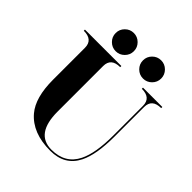

<svg xmlns="http://www.w3.org/2000/svg" viewBox="-231 -1009 1165 1165"><g transform="rotate(45 351.5 -427.0)"><path d="M423.3 -726.1Q400.4 -749 400.4 -781.2Q400.4 -813.5 423.3 -836.4Q446.3 -859.4 478.5 -859.4Q510.7 -859.4 533.7 -836.4Q556.6 -813.5 556.6 -781.2Q556.6 -749 533.7 -726.1Q510.7 -703.1 478.5 -703.1Q446.3 -703.1 423.3 -726.1ZM189 -726.1Q166 -749 166 -781.2Q166 -813.5 189 -836.4Q211.9 -859.4 244.1 -859.4Q276.4 -859.4 299.3 -836.4Q322.3 -813.5 322.3 -781.2Q322.3 -749 299.3 -726.1Q276.4 -703.1 244.1 -703.1Q211.9 -703.1 189 -726.1ZM595.7 -332V-585.9Q595.7 -654.3 517.6 -654.3V-664.1H683.6V-654.3Q605.5 -654.3 605.5 -585.9V-332Q605.5 -177.7 565.4 -97.2Q514.6 4.9 390.6 4.9Q237.3 4.9 160.2 -85.9Q97.7 -159.7 97.7 -312.5V-585.9Q97.7 -654.3 19.5 -654.3V-664.1H332V-654.3Q253.9 -654.3 253.9 -585.9V-195.3Q253.9 -4.9 390.6 -4.9Q508.8 -4.9 556.6 -101.6Q595.7 -180.2 595.7 -332Z"/></g></svg>

Font: spinwerad
Style: Bold
Weight: 700
Width: 7
Version: Version 0.3